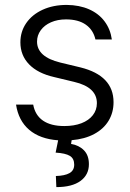

<svg xmlns="http://www.w3.org/2000/svg" viewBox="-20 -558 525 777"><path d="M247.1 -479.5Q212.9 -479.5 186.3 -467.8Q159.7 -456.1 144.8 -435.5Q129.9 -415 129.9 -389.6Q129.9 -327.6 224.6 -304.7L305.7 -285.2Q439.5 -252 439.5 -144.5Q439.5 -102.5 419.4 -69.3Q399.4 -36.1 361.1 -15.6Q322.8 4.9 270 9.3L267.6 24.4Q299.8 29.8 319.8 50.3Q339.8 70.8 339.8 106.4Q339.8 149.4 305.7 174.3Q271.5 199.2 208 199.2L206.1 154.3Q242.2 153.3 261.2 142.6Q280.3 131.8 280.3 108.4Q280.3 83.5 262.7 72.8Q245.1 62 205.1 59.6L215.3 9.8Q141.6 4.4 98.1 -32.7Q54.7 -69.8 44.9 -134.8H114.3Q122.1 -91.8 154.1 -69.8Q186 -47.9 240.2 -47.9Q279.8 -47.9 309.6 -59.3Q339.4 -70.8 355.7 -91.8Q372.1 -112.8 372.1 -140.6Q372.1 -205.1 280.3 -226.6L199.2 -246.1Q132.8 -261.2 97.7 -297.6Q62.5 -334 62.5 -386.7Q62.5 -430.2 86.2 -464.6Q109.9 -499 152.6 -518.6Q195.3 -538.1 250 -538.1Q301.3 -537.6 340.6 -520.3Q379.9 -502.9 403.3 -471.4Q426.8 -439.9 432.6 -398.4H366.2Q357.4 -437 327.1 -458.3Q296.9 -479.5 247.1 -479.5Z"/></svg>

Font: Pretendard Std Light
Style: Regular
Weight: 300
Designer: Base glyphs from Inter by Rasmus Andersson; Hangeul glyphs from Noto Sans CJK(Source Han Sans) by Jang Soo-young and Kan
Foundry: Kil Hyung-jin
Version: Version 1.309